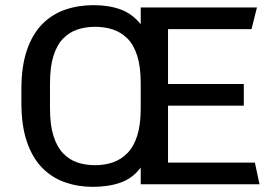

<svg xmlns="http://www.w3.org/2000/svg" viewBox="-20 -715 1066 745"><path d="M340 10Q283 10 232.5 -7.5Q182 -25 144 -63.5Q106 -102 84.5 -164.5Q63 -227 63 -317V-369Q63 -458 84.5 -520.5Q106 -583 144 -621.5Q182 -660 233 -677.5Q284 -695 343 -695Q402 -695 447.5 -678.5Q493 -662 526 -621V-686H977L956 -602H632V-389H926V-305H632V-84H969L987 0H526V-65Q495 -23 448 -6.5Q401 10 340 10ZM349 -74Q386 -74 418 -85Q450 -96 474.5 -121Q499 -146 512.5 -188.5Q526 -231 526 -294V-392Q526 -456 512.5 -498.5Q499 -541 474.5 -565.5Q450 -590 418 -600.5Q386 -611 349 -611Q312 -611 280.5 -600.5Q249 -590 225 -565.5Q201 -541 187.5 -498.5Q174 -456 174 -392V-294Q174 -230 187.5 -187.5Q201 -145 225 -120Q249 -95 280.5 -84.5Q312 -74 349 -74Z"/></svg>

Font: Chivo Medium
Style: Regular
Weight: 400
Version: Version 2.002